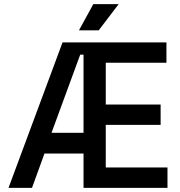

<svg xmlns="http://www.w3.org/2000/svg" viewBox="-20 -904 866 924"><path d="M382 0V-700H781V-602H489V-401H753V-303H489V-98H786V0ZM21 0 281 -700H382V-641H366L228 -265H382V-165H194L134 0ZM360 -758 429 -884H551L455 -758Z"/></svg>

Font: Space Grotesk Light Medium
Style: Regular
Weight: 500
Version: Version 2.000